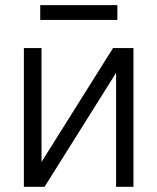

<svg xmlns="http://www.w3.org/2000/svg" viewBox="-20 -714 602 734"><path d="M412.1 -530.3H490.2V0H423.8V-435.5L150.4 0H71.3V-530.3H138.7V-94.7ZM428.7 -637.7H133.8V-694.3H428.7Z"/></svg>

Font: Pretendard JP Light
Style: Regular
Weight: 300
Designer: Base glyphs from Inter by Rasmus Andersson; Hangeul glyphs from Noto Sans CJK(Source Han Sans) by Jang Soo-young and Kan
Foundry: Kil Hyung-jin
Version: Version 1.309